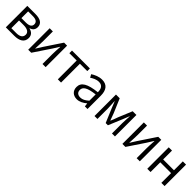

<svg xmlns="http://www.w3.org/2000/svg" viewBox="384 -1977 3414 3414"><g transform="rotate(45 2090.5 -270.5)"><path d="M94 0H307C432 0 518 -47 518 -154C518 -233 466 -270 405 -284V-288C460 -304 495 -342 495 -404C495 -501 417 -540 298 -540H94ZM174 -312V-481H289C378 -481 415 -450 415 -396C415 -344 377 -312 283 -312ZM174 -59V-252H290C387 -252 438 -217 438 -159C438 -95 391 -59 297 -59Z M657 0H733L947 -320C968 -353 999 -403 1020 -437H1025C1020 -366 1016 -294 1016 -236V0H1095V-540H1019L806 -220C785 -187 754 -137 733 -104H729C732 -174 737 -247 737 -304V-540H657Z M1402 0H1483V-474H1668V-540H1218V-474H1402Z M1889 13C1957 13 2019 -22 2071 -66H2074L2082 0H2148V-335C2148 -465 2096 -554 1965 -554C1878 -554 1802 -514 1756 -484L1788 -426C1829 -455 1887 -486 1952 -486C2045 -486 2068 -414 2067 -341C1835 -315 1732 -257 1732 -139C1732 -41 1800 13 1889 13ZM1911 -53C1856 -53 1811 -79 1811 -144C1811 -218 1876 -264 2067 -286V-128C2012 -79 1965 -53 1911 -53Z M2324 0H2398V-258C2398 -305 2392 -382 2389 -438H2393C2409 -396 2427 -353 2443 -313L2553 -52H2609L2718 -313C2734 -353 2752 -396 2768 -438H2772C2769 -382 2763 -305 2763 -258V0H2838V-540H2744L2635 -277C2621 -232 2602 -188 2584 -144H2579C2564 -188 2546 -232 2530 -277L2418 -540H2324Z M3025 0H3101L3315 -320C3336 -353 3367 -403 3388 -437H3393C3388 -366 3384 -294 3384 -236V0H3463V-540H3387L3174 -220C3153 -187 3122 -137 3101 -104H3097C3100 -174 3105 -247 3105 -304V-540H3025Z M3651 0H3733V-245H4005V0H4086V-540H4005V-317H3733V-540H3651Z"/></g></svg>

Font: Noto Sans HK DemiLight
Style: Regular
Weight: 350
Designer: Ryoko NISHIZUKA 西塚涼子 (kana, bopomofo & ideographs); Paul D. Hunt (Latin, Greek & Cyrillic); Sandoll Communications 산돌커뮤니
Foundry: Adobe
Version: Version 2.004;hotconv 1.0.118;makeotfexe 2.5.65603